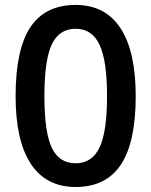

<svg xmlns="http://www.w3.org/2000/svg" viewBox="-20 -745 611 775"><path d="M527.8 -356.9Q527.8 -170.9 468 -80.6Q408.2 9.8 285.2 9.8Q166 9.8 104.5 -83.5Q43 -176.8 43 -356.9Q43 -545.9 102.8 -635.5Q162.6 -725.1 285.2 -725.1Q404.8 -725.1 466.3 -631.3Q527.8 -537.6 527.8 -356.9ZM159.2 -356.9Q159.2 -210.9 189.2 -148.4Q219.2 -85.9 285.2 -85.9Q351.1 -85.9 381.6 -149.4Q412.1 -212.9 412.1 -356.9Q412.1 -500.5 381.6 -564.7Q351.1 -628.9 285.2 -628.9Q219.2 -628.9 189.2 -565.9Q159.2 -502.9 159.2 -356.9Z"/></svg>

Font: f4411469720       
Style: Regular
Weight: 600
Foundry: Ascender Corporation
Version: Version 1.10